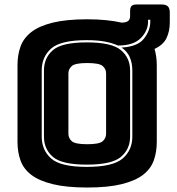

<svg xmlns="http://www.w3.org/2000/svg" viewBox="-20 -821 787 856"><path d="M369 15Q276 15 215 0Q154 -15 119.5 -41.5Q85 -68 71.5 -105.5Q58 -143 58 -189V-530Q58 -576 71.5 -613.5Q85 -651 119.5 -678Q154 -705 215 -720Q276 -735 369 -735Q416 -735 454 -731Q492 -727 523 -720Q545 -721 552.5 -728.5Q560 -736 560 -749V-770Q560 -788 566.5 -794.5Q573 -801 590 -801H701Q720 -801 728.5 -792.5Q737 -784 737 -765V-721Q737 -682 722.5 -651.5Q708 -621 669 -603Q674 -586 676.5 -567.5Q679 -549 679 -530V-189Q679 -143 665.5 -105.5Q652 -68 617.5 -41.5Q583 -15 522.5 0Q462 15 369 15ZM367 -77Q484 -77 527 -114.5Q570 -152 570 -212V-507Q570 -539 559 -565Q548 -591 522 -609Q594 -613 622 -649Q650 -685 650 -724V-733H640V-724Q640 -684 607.5 -651Q575 -618 506 -618Q482 -629 448 -635.5Q414 -642 367 -642Q250 -642 208 -604.5Q166 -567 166 -507V-212Q166 -152 208 -114.5Q250 -77 367 -77ZM176 -507Q176 -563 216 -597.5Q256 -632 367 -632Q478 -632 519 -597.5Q560 -563 560 -507V-212Q560 -156 519 -121.5Q478 -87 367 -87Q256 -87 216 -121.5Q176 -156 176 -212ZM285 -225Q285 -205 300 -191.5Q315 -178 369 -178Q423 -178 438 -191.5Q453 -205 453 -225V-494Q453 -513 438 -526.5Q423 -540 369 -540Q315 -540 300 -526.5Q285 -513 285 -494Z"/></svg>

Font: Bungee Inline
Style: Regular
Weight: 400
Designer: David Jonathan Ross
Foundry: David Jonathan Ross
Version: Version 1.001;PS 1.0;hotconv 1.0.72;makeotf.lib2.5.5900